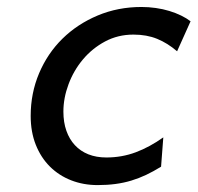

<svg xmlns="http://www.w3.org/2000/svg" viewBox="-20 -518 566 550"><path d="M441.4 -40.5Q419.4 -26.9 398.7 -17.1Q377.9 -7.3 356.2 -0.7Q334.5 5.9 310.8 9Q287.1 12.2 259.8 12.2Q218.8 12.2 183.8 -1.5Q148.9 -15.1 123 -40.8Q97.2 -66.4 82.5 -103.3Q67.9 -140.1 67.9 -186Q67.9 -251 92 -308.1Q116.2 -365.2 158.9 -407.2Q201.7 -449.2 259.8 -473.6Q317.9 -498 385.3 -498Q405.8 -498 426.3 -495.1Q446.8 -492.2 465.1 -486.6Q483.4 -481 499 -473.4Q514.6 -465.8 525.9 -457L487.3 -371.1Q460 -394.5 430.2 -406.7Q400.4 -418.9 362.3 -418.9Q317.9 -418.9 281 -399.2Q244.1 -379.4 217.5 -347.7Q190.9 -315.9 176.3 -276.6Q161.6 -237.3 161.6 -198.2Q161.6 -167.5 170.2 -143.3Q178.7 -119.1 194.6 -102.1Q210.4 -85 233.2 -75.9Q255.9 -66.9 284.7 -66.9Q329.1 -66.9 368.9 -81.8Q408.7 -96.7 447.8 -124.5Z"/></svg>

Font: Andika New Basic
Style: Italic
Weight: 400
Italic angle: -14°
Designer: Victor Gaultney, Annie Olsen, Julie Remington, Don Collingsworth, Eric Hays
Foundry: SIL International
Version: Version 5.500